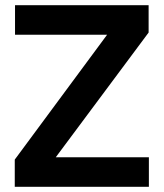

<svg xmlns="http://www.w3.org/2000/svg" viewBox="-20 -720 631 740"><path d="M36.9 0V-104.9L392.7 -586H37.9V-700H552.8V-594.6L195 -114H553.8V0Z"/></svg>

Font: Envelope Sans Variable
Style: Regular
Weight: 500
Designer: Andreas Rasmussen / Norman Anderson
Foundry: mail.de GmbH
Version: Version 1.150